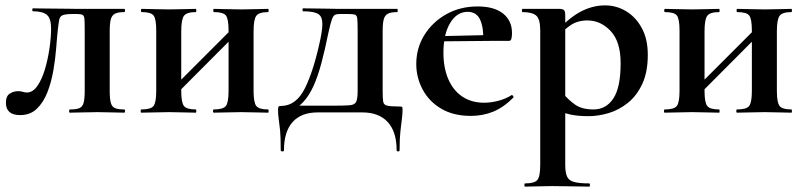

<svg xmlns="http://www.w3.org/2000/svg" viewBox="-20 -419 2995 714"><path d="M55 9Q2 9 2 -37Q2 -62 16.5 -71Q31 -80 47 -80Q58 -80 65 -77.5Q72 -75 80 -75Q102 -75 119 -99.5Q136 -124 147 -161Q158 -198 164 -239Q170 -280 170 -313Q170 -351 154 -364Q138 -377 103 -377Q100 -377 100 -382.5Q100 -388 103 -388Q111 -388 133.5 -387.5Q156 -387 183 -387Q210 -387 232.5 -386.5Q255 -386 264 -386H442Q445 -386 445 -380Q445 -374 442 -374Q419 -374 407.5 -368Q396 -362 392 -347Q388 -332 388 -303V-81Q388 -52 392 -37Q396 -22 407.5 -17Q419 -12 442 -12Q445 -12 445 -6Q445 0 442 0Q421 0 395.5 -1Q370 -2 343 -2Q315 -2 288 -1Q261 0 240 0Q237 0 237 -6Q237 -12 240 -12Q264 -12 275.5 -17Q287 -22 291 -37Q295 -52 295 -81V-305Q295 -336 294 -348.5Q293 -361 286.5 -364Q280 -367 265 -367H253Q226 -367 214.5 -363Q203 -359 200.5 -346.5Q198 -334 195 -308Q192 -281 189 -241Q186 -201 178.5 -157.5Q171 -114 156.5 -76.5Q142 -39 117.5 -15Q93 9 55 9Z M603 -36 585 -54 856 -325 874 -308ZM561 -81V-305Q561 -349 551 -361.5Q541 -374 507 -374Q504 -374 504 -380Q504 -386 507 -386Q528 -386 554.5 -385Q581 -384 609 -384Q636 -384 662 -385Q688 -386 708 -386Q710 -386 710 -380Q710 -374 708 -374Q674 -374 664 -360Q654 -346 654 -303V-81Q654 -38 664 -25Q674 -12 708 -12Q710 -12 710 -6Q710 0 708 0Q687 0 661.5 -1Q636 -2 609 -2Q581 -2 554.5 -1Q528 0 506 0Q503 0 503 -6Q503 -12 506 -12Q541 -12 551 -25Q561 -38 561 -81ZM830 -81V-305Q830 -349 820 -361.5Q810 -374 776 -374Q773 -374 773 -380Q773 -386 776 -386Q797 -386 823.5 -385Q850 -384 878 -384Q905 -384 931 -385Q957 -386 977 -386Q979 -386 979 -380Q979 -374 977 -374Q943 -374 933 -360Q923 -346 923 -303V-81Q923 -38 933 -25Q943 -12 977 -12Q979 -12 979 -6Q979 0 977 0Q956 0 930.5 -1Q905 -2 878 -2Q850 -2 823 -1Q796 0 775 0Q772 0 772 -6Q772 -12 775 -12Q810 -12 820 -25Q830 -38 830 -81Z M1024 140Q1024 90 1021.5 65Q1019 40 1016.5 24Q1014 8 1014 -12Q1014 -20 1016 -22.5Q1018 -25 1025 -25Q1081 -25 1114 -91Q1147 -157 1172 -276Q1181 -320 1178 -341.5Q1175 -363 1157.5 -370Q1140 -377 1107 -377Q1105 -377 1105 -382.5Q1105 -388 1107 -388Q1126 -388 1145.5 -387.5Q1165 -387 1182.5 -387Q1200 -387 1213.5 -386.5Q1227 -386 1234 -386H1457Q1459 -386 1459 -380Q1459 -374 1457 -374Q1434 -374 1422.5 -368Q1411 -362 1407 -347Q1403 -332 1403 -303V-81Q1403 -53 1405 -41Q1407 -29 1420 -26Q1433 -23 1465 -23Q1473 -23 1475 -21.5Q1477 -20 1477 -12Q1477 5 1474.5 23.5Q1472 42 1469 69.5Q1466 97 1466 140Q1466 144 1460.5 144Q1455 144 1455 140Q1455 71 1422 35Q1389 -1 1327 -1H1162Q1100 -1 1068 35Q1036 71 1036 140Q1036 144 1030 144Q1024 144 1024 140ZM1058 -4 1077 -26H1218Q1261 -26 1280 -27.5Q1299 -29 1304.5 -40.5Q1310 -52 1310 -81V-305Q1310 -338 1308.5 -350.5Q1307 -363 1298.5 -365Q1290 -367 1269 -367H1244Q1234 -367 1227 -364.5Q1220 -362 1214.5 -347.5Q1209 -333 1201 -296Q1188 -232 1175 -183.5Q1162 -135 1146 -99.5Q1130 -64 1108.5 -40.5Q1087 -17 1058 -4Z M1731 12Q1666 12 1620.5 -15Q1575 -42 1551.5 -86.5Q1528 -131 1528 -181Q1528 -240 1558 -288.5Q1588 -337 1639.5 -366Q1691 -395 1756 -395Q1818 -395 1851 -368.5Q1884 -342 1884 -296Q1884 -285 1882 -276Q1880 -267 1873 -267H1777Q1779 -314 1766 -344.5Q1753 -375 1719 -375Q1679 -375 1654 -333.5Q1629 -292 1629 -223Q1629 -167 1647 -125Q1665 -83 1699 -60Q1733 -37 1781 -37Q1805 -37 1832.5 -44Q1860 -51 1882 -65Q1884 -67 1887.5 -63Q1891 -59 1889 -56Q1852 -19 1813.5 -3.5Q1775 12 1731 12ZM1594 -265 1593 -284 1812 -289V-267Z M1933 275Q1930 275 1930 269Q1930 263 1933 263Q1968 263 1978.5 250Q1989 237 1989 194V-305Q1989 -349 1973.5 -361.5Q1958 -374 1923 -374Q1921 -374 1921 -380Q1921 -386 1923 -386Q1938 -386 1963 -386Q1988 -386 2014.5 -386Q2041 -386 2060 -386Q2074 -386 2078 -380.5Q2082 -375 2082 -363V194Q2082 222 2088.5 237Q2095 252 2114 257.5Q2133 263 2171 263Q2174 263 2174 269Q2174 275 2171 275Q2143 275 2108 274Q2073 273 2034 273Q2006 273 1979.5 274Q1953 275 1933 275ZM2168 13Q2129 13 2101.5 7Q2074 1 2036 -12L2071 -75Q2093 -48 2118.5 -30Q2144 -12 2187 -12Q2234 -12 2261 -53Q2288 -94 2288 -184Q2288 -264 2251 -303.5Q2214 -343 2164 -343Q2127 -343 2100 -324Q2073 -305 2047 -276L2037 -288Q2088 -347 2134.5 -373Q2181 -399 2230 -399Q2272 -399 2308 -377.5Q2344 -356 2366.5 -315Q2389 -274 2389 -215Q2389 -151 2368.5 -107Q2348 -63 2315 -36.5Q2282 -10 2243.5 1.5Q2205 13 2168 13Z M2549 -36 2531 -54 2802 -325 2820 -308ZM2507 -81V-305Q2507 -349 2497 -361.5Q2487 -374 2453 -374Q2450 -374 2450 -380Q2450 -386 2453 -386Q2474 -386 2500.5 -385Q2527 -384 2555 -384Q2582 -384 2608 -385Q2634 -386 2654 -386Q2656 -386 2656 -380Q2656 -374 2654 -374Q2620 -374 2610 -360Q2600 -346 2600 -303V-81Q2600 -38 2610 -25Q2620 -12 2654 -12Q2656 -12 2656 -6Q2656 0 2654 0Q2633 0 2607.5 -1Q2582 -2 2555 -2Q2527 -2 2500.5 -1Q2474 0 2452 0Q2449 0 2449 -6Q2449 -12 2452 -12Q2487 -12 2497 -25Q2507 -38 2507 -81ZM2776 -81V-305Q2776 -349 2766 -361.5Q2756 -374 2722 -374Q2719 -374 2719 -380Q2719 -386 2722 -386Q2743 -386 2769.5 -385Q2796 -384 2824 -384Q2851 -384 2877 -385Q2903 -386 2923 -386Q2925 -386 2925 -380Q2925 -374 2923 -374Q2889 -374 2879 -360Q2869 -346 2869 -303V-81Q2869 -38 2879 -25Q2889 -12 2923 -12Q2925 -12 2925 -6Q2925 0 2923 0Q2902 0 2876.5 -1Q2851 -2 2824 -2Q2796 -2 2769 -1Q2742 0 2721 0Q2718 0 2718 -6Q2718 -12 2721 -12Q2756 -12 2766 -25Q2776 -38 2776 -81Z"/></svg>

Font: Cormorant
Style: Bold
Weight: 700
Designer: Christian Thalmann (Catharsis Fonts)
Foundry: Catharsis Fonts
Version: Version 4.000